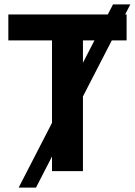

<svg xmlns="http://www.w3.org/2000/svg" viewBox="-20 -780 615 875"><path d="M574 -760 144 75H65L495 -760ZM358 0H217V-596H18V-714H557V-596H358Z"/></svg>

Font: Noto Sans UI
Style: Bold
Weight: 700
Designer: Monotype Design Team
Foundry: Monotype Imaging Inc.
Version: Version 1.901